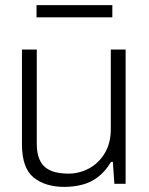

<svg xmlns="http://www.w3.org/2000/svg" viewBox="-20 -720 584 752"><path d="M232 12Q157 12 111.5 -25Q66 -62 66 -155V-526H124V-158Q124 -122 133.5 -98.5Q143 -75 160 -62.5Q177 -50 199.5 -45Q222 -40 249 -40Q290 -40 328 -60Q366 -80 390 -119.5Q414 -159 414 -214V-526H472V0H428L422 -86H415Q392 -48 363.5 -26.5Q335 -5 301.5 3.5Q268 12 232 12ZM123 -652V-700H420V-652Z"/></svg>

Font: Archivo SemiBold ExtraLight
Style: Regular
Weight: 250
Version: Version 2.001